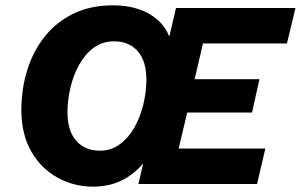

<svg xmlns="http://www.w3.org/2000/svg" viewBox="-20 -690 1128 720"><path d="M329 10Q258 10 196.5 -23.5Q135 -57 98 -120.5Q61 -184 60 -275Q60 -357 82.5 -428.5Q105 -500 149 -554.5Q193 -609 257 -639.5Q321 -670 403 -670Q457 -670 499 -656Q541 -642 570.5 -616Q600 -590 615 -553L640 -660H1088L1056 -527H741L710 -393H953L925 -268H682L650 -133H975L944 0H499L517 -77Q480 -34 433.5 -12Q387 10 329 10ZM355 -125Q397 -125 429.5 -149Q462 -173 484 -212Q506 -251 517.5 -298.5Q529 -346 529 -392Q529 -438 514.5 -469.5Q500 -501 473 -518Q446 -535 407 -535Q364 -535 331.5 -511Q299 -487 277 -447.5Q255 -408 244 -361Q233 -314 233 -268Q233 -223 247.5 -191Q262 -159 289.5 -142Q317 -125 355 -125Z"/></svg>

Font: Kantumruy Pro
Style: Bold Italic
Weight: 700
Italic angle: -13°
Version: Version 1.002